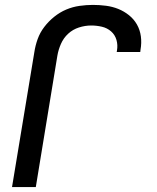

<svg xmlns="http://www.w3.org/2000/svg" viewBox="-20 -763 640 783"><path d="M29 0 120 -550Q124 -577 133.5 -603.5Q143 -630 160.5 -653Q178 -676 201 -694.5Q224 -713 250 -724Q276 -735 304 -739Q332 -743 359 -743Q386 -743 412.5 -739.5Q439 -736 462.5 -726.5Q486 -717 506 -701Q526 -685 538.5 -663Q551 -641 554.5 -614.5Q558 -588 553 -560L552 -551H456L457 -557Q461 -579 455 -600Q449 -621 433 -635Q417 -649 395.5 -654Q374 -659 352 -659Q327 -659 302 -651Q277 -643 258 -625.5Q239 -608 228.5 -584Q218 -560 214 -536L126 0Z"/></svg>

Font: Iosevka Medium Extended
Style: Italic
Weight: 500
Width: 7
Italic angle: -9°
Monospace: yes
Designer: Belleve Invis
Foundry: Belleve Invis
Version: Version 32.5.0; ttfautohint (v1.8.4)